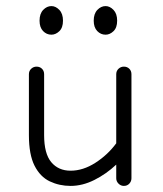

<svg xmlns="http://www.w3.org/2000/svg" viewBox="-20 -611 537 631"><path d="M387 0Q377 0 369.5 -7.5Q362 -15 362 -25V-70Q329 -39 290 -19.5Q251 0 212 0Q175 0 143.5 -15Q112 -30 93.5 -66.5Q75 -103 75 -167V-367Q75 -378 82.5 -385Q90 -392 100 -392Q111 -392 118 -385Q125 -378 125 -367V-167Q125 -106 148.5 -78Q172 -50 212 -50Q253 -50 293.5 -76Q334 -102 362 -140V-367Q362 -378 369.5 -385Q377 -392 387 -392Q398 -392 405 -385Q412 -378 412 -367V-25Q412 -15 405 -7.5Q398 0 387 0ZM327 -497Q311 -497 299.5 -509Q288 -521 288 -543Q288 -566 300 -578.5Q312 -591 327 -591Q341 -591 353 -578.5Q365 -566 365 -543Q365 -520 353 -508.5Q341 -497 327 -497ZM149 -497Q133 -497 121.5 -509Q110 -521 110 -543Q110 -566 122 -578.5Q134 -591 149 -591Q163 -591 175 -578.5Q187 -566 187 -543Q187 -520 175 -508.5Q163 -497 149 -497Z"/></svg>

Font: Hubballi
Style: Regular
Weight: 400
Designer: Erin McLaughlin
Version: Version 1.000; ttfautohint (v1.8.3)